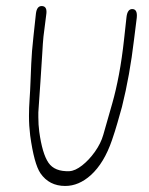

<svg xmlns="http://www.w3.org/2000/svg" viewBox="-20 -599 494 636"><path d="M196 17Q143 17 114 -25Q93 -56 80 -150Q78 -166 77 -182Q76 -198 76 -215Q76 -242 78 -270Q80 -298 81 -327Q82 -350 83.5 -388Q85 -426 91 -480L99 -554Q102 -579 118 -579Q138 -579 133 -549L124 -478Q122 -459 120 -422Q118 -385 114 -329L108 -242Q107 -234 107 -226.5Q107 -219 107 -211Q107 -186 110 -163Q120 -90 140.5 -60Q161 -30 210 -32Q229 -33 252 -51Q275 -69 294.5 -96.5Q314 -124 322 -152L352 -257Q364 -299 374 -352Q384 -405 391 -469L399 -542Q402 -569 418 -569Q436 -569 433 -540L424 -468Q417 -409 407 -353Q397 -297 384 -245Q377 -220 369 -192Q361 -164 351 -135Q338 -97 320.5 -68Q303 -39 281 -19Q241 17 196 17Z"/></svg>

Font: Square Peg
Style: Regular
Weight: 400
Designer: Robert E. Leuschke
Foundry: Robert E. Leuschke
Version: Version 1.010; ttfautohint (v1.8.4.7-5d5b)